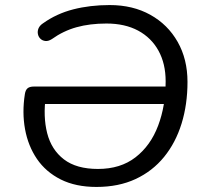

<svg xmlns="http://www.w3.org/2000/svg" viewBox="-20 -734 807 763"><path d="M363.3 8.9Q280.9 8.9 221.5 -20.8Q162.2 -50.6 126.9 -102.3Q91.7 -154 79.5 -220.6Q67.4 -287.2 78.8 -359.8Q81.2 -376.2 89.6 -383.2Q97.9 -390.1 115 -390.1H664.5L654.3 -320.6H135.6L162.2 -353Q150.7 -270.7 167.5 -204.7Q184.4 -138.8 234 -100.7Q283.6 -62.6 369.3 -62.6Q458.8 -62.6 518.5 -108.9Q578.3 -155.1 608.3 -234.4Q638.3 -313.6 638.3 -410.8Q638.3 -480.8 609.9 -532.4Q581.5 -584 529 -612.3Q476.4 -640.5 403.1 -640.5Q337 -640.5 284.2 -625.8Q231.5 -611.1 186 -578.6Q171.9 -569.7 160.2 -571.1Q148.5 -572.5 140.7 -580Q132.8 -587.5 130.6 -598.9Q128.4 -610.3 133.2 -621.6Q138.1 -632.8 150.7 -641.2Q204.3 -679.6 271.2 -696.8Q338 -713.9 415.8 -713.9Q507.9 -713.9 577.4 -675.2Q646.9 -636.5 686 -567.6Q725.1 -498.7 725.1 -408.5Q725.1 -319.1 701.6 -243Q678.1 -166.9 632.1 -110.4Q586.1 -53.9 518.8 -22.5Q451.4 8.9 363.3 8.9Z"/></svg>

Font: Nunito Variable Extra Light
Style: Italic
Weight: 200
Italic angle: -9°
Designer: Vernon Adams
Foundry: Vernon Adams
Version: Version 3.602